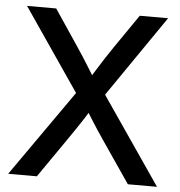

<svg xmlns="http://www.w3.org/2000/svg" viewBox="-52 -778 775 827"><g transform="rotate(5 335.5 -364.0)"><path d="M13.7 0 302.7 -412.1V-331.1L31.7 -727.5H157.7L255.4 -582Q272.9 -556.2 288.3 -532.2Q303.7 -508.3 318.4 -484.6Q333 -460.9 348.1 -436H325.2Q340.8 -460.9 355.5 -484.6Q370.1 -508.3 385.7 -532.2Q401.4 -556.2 418.9 -582L519 -727.5H641.6L372.6 -336.4V-415.5L657.2 0H531.2L411.1 -175.8Q395 -199.2 380.9 -220.7Q366.7 -242.2 353.3 -263.7Q339.8 -285.2 325.7 -308.1H346.2Q332.5 -285.2 318.6 -263.9Q304.7 -242.7 290.3 -221.2Q275.9 -199.7 259.3 -175.8L137.7 0Z"/></g></svg>

Font: Inter 28pt Medium
Style: Regular
Weight: 500
Designer: Rasmus Andersson
Foundry: rsms
Version: Version 4.001;git-66647c0bb